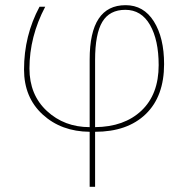

<svg xmlns="http://www.w3.org/2000/svg" viewBox="-20 -506 723 743"><path d="M615 -258Q615 -133 544 -64.5Q473 4 348 4V217H327V4Q217 3 145 -63Q73 -129 73 -237Q73 -368 133 -480H155Q94 -364 94 -241Q94 -139 161.5 -76.5Q229 -14 327 -14V-276Q327 -486 466 -486Q536 -486 575.5 -423Q615 -360 615 -258ZM348 -274V-14Q461 -15 527.5 -78Q594 -141 594 -254Q594 -351 560.5 -409.5Q527 -468 465 -468Q404 -468 376 -421.5Q348 -375 348 -274Z"/></svg>

Font: Cantarell Thin
Style: Regular
Weight: 100
Designer: Dave Crossland, Nikolaus Waxweiler, Florian Fecher, Jacques Le Bailly, Eben Sorkin, Alexei Vanyashin, Alexios Zavras, Em
Version: Version 0.303